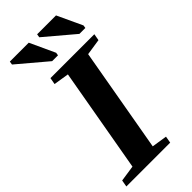

<svg xmlns="http://www.w3.org/2000/svg" viewBox="-279 -912 965 965"><g transform="rotate(-45 203.5 -429.0)"><path d="M226.6 -48.8 308.1 -36.1 301.8 0H-9.8L-3.4 -36.1L82.5 -48.8L180.7 -606L99.1 -619.1L105.5 -654.8H417.5L411.1 -619.1L324.7 -606ZM171.9 -709 17.1 -839.8 20 -857.9H154.3L215.8 -724.6L213.4 -709ZM365.7 -709 210.9 -839.8 213.9 -857.9H348.1L410.2 -724.6L407.7 -709Z"/></g></svg>

Font: Tinos
Style: Bold Italic
Weight: 700
Italic angle: -16.333°
Designer: Steve Matteson
Foundry: Monotype Imaging Inc.
Version: Version 1.23